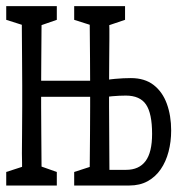

<svg xmlns="http://www.w3.org/2000/svg" viewBox="-34 -542 575 610"><path d="M283.2 47.4V-2.4H366.7Q407.7 -2.4 428.5 -30.3Q449.2 -58.1 449.2 -116.7Q449.2 -181.6 429.9 -210Q410.6 -238.3 365.7 -238.3Q345.7 -238.3 323.2 -236.3Q300.8 -234.4 282.7 -228.5V-283.2Q305.2 -289.1 331.8 -291.5Q358.4 -293.9 381.8 -293.9Q425.8 -293.9 454.1 -272Q482.4 -250 496.1 -212.2Q509.8 -174.3 509.8 -127.4Q509.8 -91.8 501.5 -60.1Q493.2 -28.3 476.6 -4.2Q460 20 435.1 33.7Q410.2 47.4 376.5 47.4ZM35.2 47.4Q36.1 25.4 36.1 -7.3Q36.1 -24.4 36.1 -24.4Q35.6 -27.8 35.6 -54.7Q35.6 -85.4 36.1 -117.7Q36.6 -149.9 36.6 -204.1V-271Q36.6 -309.6 36.1 -357.7Q35.6 -405.8 35.4 -450.7Q35.2 -495.6 35.2 -522.5H99.1Q98.1 -495.6 97.9 -450.7Q97.7 -405.8 97.2 -357.4Q96.7 -309.1 96.7 -271V-204.1Q96.7 -165.5 97.2 -117.4Q97.7 -69.3 97.9 -24.7Q98.1 20 99.1 47.4ZM250 47.4Q251 20 251.2 -24.7Q251.5 -69.3 252 -117.7Q252.4 -166 252.4 -204.1V-271Q252.4 -309.6 252 -357.7Q251.5 -405.8 251.2 -450.7Q251 -495.6 250 -522.5H314Q313 -501 313 -467.8Q313 -459.5 313.5 -450.2Q313.5 -447.3 313.5 -419.4Q313.5 -388.7 313 -355.7Q312.5 -322.8 312.5 -268.6V-204.1Q312.5 -165.5 313 -117.4Q313.5 -69.3 313.5 -24.7Q313.5 20 314 47.4ZM-14.2 47.4V4.4L61 -20H77.6L146.5 4.4V47.4ZM-14.2 -479V-522.5H146.5V-479L77.6 -455.1H61ZM201.7 -479V-522.5H363.3V-479L292.5 -455.1H276.9ZM201.7 47.4V4.4L276.9 -20H281.7V47.4ZM66.9 -234.4V-285.6H281.7V-234.4Z"/></svg>

Font: Scarab Serif
Style: Condensed
Weight: 400
Designer: John Roberts
Foundry: Scarab
Version: 1.0